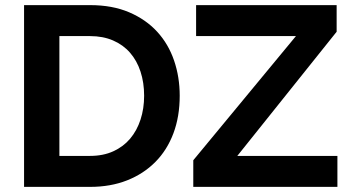

<svg xmlns="http://www.w3.org/2000/svg" viewBox="-20 -730 1372 750"><path d="M735 -104 1136 -589H746V-710H1295V-606L907 -121H1298V0H735ZM74 0V-710H332Q419 -710 484.5 -682Q550 -654 594 -606Q638 -558 660 -493.5Q682 -429 682 -356Q682 -275 657.5 -209.5Q633 -144 587 -97.5Q541 -51 476.5 -25.5Q412 0 332 0ZM543 -356Q543 -407 529 -450Q515 -493 488 -524Q461 -555 421.5 -572Q382 -589 332 -589H212V-121H332Q383 -121 422.5 -139Q462 -157 488.5 -188.5Q515 -220 529 -263Q543 -306 543 -356Z"/></svg>

Font: Oxford Sans
Style: Bold
Weight: 700
Designer: Matt McInerney, Pablo Impallari, Rodrigo Fuenzalida
Foundry: Matt McInerney, Pablo Impallari, Rodrigo Fuenzalida
Version: Version 3.000g; ttfautohint (v1.5) -l 8 -r 28 -G 28 -x 14 -D